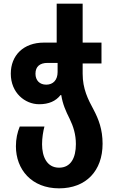

<svg xmlns="http://www.w3.org/2000/svg" viewBox="-20 -780 626 1050"><path d="M303 250C451 250 541 154 541 6C541 -73 519 -128 493 -178C461 -237 432 -294 432 -377V-433H535V-547H432V-760H290V-547H220C107 -547 39 -476 39 -377C39 -272 117 -210 194 -210C247 -210 285 -227 311 -260H315C323 -210 339 -174 361 -130C381 -89 395 -45 395 8C395 82 368 137 303 137C236 137 210 76 210 9C210 -26 216 -62 223 -88H88C75 -56 67 -21 67 20C67 146 152 250 303 250ZM233 -317C197 -317 174 -340 174 -377C174 -416 198 -436 240 -436H295V-386C295 -343 271 -317 233 -317Z"/></svg>

Font: Noto Sans Georgian SemiCondensed Bold
Style: Regular
Weight: 700
Width: 4
Designer: Monotype Design Team, Akaki Razmadze
Foundry: Google LLC
Version: Version 2.005